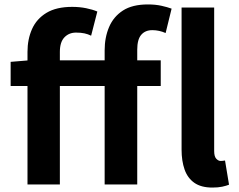

<svg xmlns="http://www.w3.org/2000/svg" viewBox="-20 -832 1076 866"><path d="M104 0V-598Q104 -655 124.5 -701Q145 -747 189.5 -774Q234 -801 306 -801Q339 -801 368.5 -795Q398 -789 419 -780L391 -671Q377 -678 361 -681.5Q345 -685 323 -685Q291 -685 270.5 -663.5Q250 -642 250 -598V0ZM452 0V-605Q452 -663 472 -710Q492 -757 534.5 -784.5Q577 -812 647 -812Q681 -812 708 -806Q735 -800 754 -793L727 -683Q698 -696 667 -696Q635 -696 617 -675Q599 -654 599 -608V0ZM28 -444V-553L112 -560H705V-444ZM938 14Q887 14 856.5 -7.5Q826 -29 812.5 -67.5Q799 -106 799 -157V-798H946V-151Q946 -126 955.5 -116Q965 -106 975 -106Q979 -106 983.5 -106.5Q988 -107 995 -108L1013 1Q1001 6 982.5 10Q964 14 938 14Z"/></svg>

Font: Noto Sans KR
Style: Bold
Weight: 700
Designer: Ryoko NISHIZUKA  (kana, bopomofo & ideographs); Paul D. Hunt (Latin, Greek & Cyrillic); Sandoll Communications , Soo-you
Foundry: Adobe
Version: Version 2.004-H2;hotconv 1.0.118;makeotfexe 2.5.65603